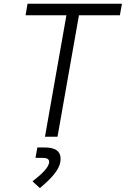

<svg xmlns="http://www.w3.org/2000/svg" viewBox="-20 -713 656 1001"><path d="M214.4 0H279.8L391.6 -633.3H605L615.7 -693.4H123.5L113.3 -633.3H326.2ZM188 267.6C246.1 218.3 295.9 169.4 295.9 115.7C295.9 74.7 268.6 55.7 211.4 55.7H174.8L165 109.9H200.2C224.6 109.9 236.3 116.2 236.3 130.9C236.3 158.7 196.8 195.8 149.4 232.4Z"/></svg>

Font: Cascadia Mono PL Light
Style: Italic
Weight: 300
Italic angle: -10°
Monospace: yes
Designer: Aaron Bell
Foundry: Saja Typeworks
Version: Version 2404.023